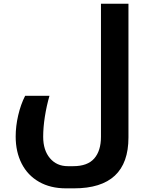

<svg xmlns="http://www.w3.org/2000/svg" viewBox="-20 -780 816 1040"><path d="M336.9 240.2Q253.4 240.2 191.7 205.1Q129.9 169.9 97.4 106.2Q64.9 42.5 64.9 -40Q64.9 -96.7 78.6 -155.5Q92.3 -214.4 116.2 -261.2H248Q232.4 -207.5 223.1 -148.7Q213.9 -89.8 213.9 -39.1Q213.9 33.7 250.5 76.9Q287.1 120.1 347.2 120.1H377Q454.1 120.1 490.5 78.4Q526.9 36.6 526.9 -39.1V-759.8H675.8V-35.2Q675.8 240.2 380.9 240.2Z"/></svg>

Font: Noto Sans Kufi Arabic
Style: Bold
Weight: 700
Designer: Monotype Design team
Foundry: Monotype Imaging Inc.
Version: Version 1.02